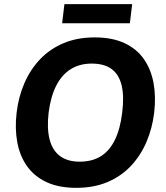

<svg xmlns="http://www.w3.org/2000/svg" viewBox="-20 -893 798 924"><path d="M347 11Q263 11 204 -16.5Q145 -44 110 -93.5Q75 -143 63 -209Q51 -275 60 -351Q69 -427 97.5 -493Q126 -559 173.5 -608.5Q221 -658 286.5 -685.5Q352 -713 436 -713Q520 -713 579 -685.5Q638 -658 672.5 -608.5Q707 -559 719 -493Q731 -427 722 -351Q713 -275 684.5 -209Q656 -143 609 -93.5Q562 -44 496.5 -16.5Q431 11 347 11ZM363 -115Q424 -115 466 -141.5Q508 -168 533.5 -221Q559 -274 568 -351Q578 -429 565.5 -481.5Q553 -534 517.5 -560.5Q482 -587 421 -587Q364 -587 321 -560.5Q278 -534 251 -481.5Q224 -429 214 -351Q205 -274 219 -221Q233 -168 269.5 -141.5Q306 -115 363 -115ZM279 -781 290 -873H616L605 -781Z"/></svg>

Font: Inclusive Sans
Style: Italic
Weight: 400
Italic angle: -7°
Designer: Olivia King
Foundry: Olivia King
Version: Version 2.004